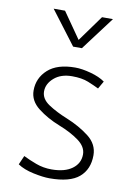

<svg xmlns="http://www.w3.org/2000/svg" viewBox="-85 -797 599 864"><g transform="rotate(10 214.0 -364.5)"><path d="M310 -742H360L245 -589H205L89 -742H141L224 -623ZM74 -66Q100 -53 133.5 -40.5Q167 -28 205 -28Q265 -28 299 -53Q333 -78 333 -119Q333 -154 296 -181Q259 -208 205 -229Q149 -251 106.5 -284Q64 -317 64 -364Q64 -421 106.5 -459.5Q149 -498 231 -498Q262 -498 302.5 -487Q343 -476 368 -458L348 -423Q328 -433 298.5 -445Q269 -457 224 -457Q173 -457 142 -430Q111 -403 111 -368Q111 -334 147 -310Q183 -286 233 -266Q292 -242 336 -208Q380 -174 380 -123Q380 -59 338 -23Q296 13 203 13Q173 13 128.5 3.5Q84 -6 56 -25Z"/></g></svg>

Font: Palanquin Thin
Style: Regular
Weight: 250
Designer: Pria Ravichandran
Version: Version 1.001